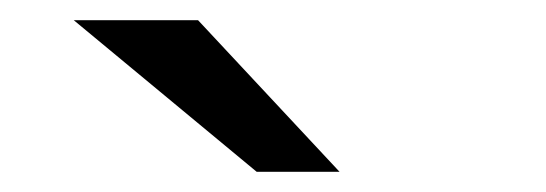

<svg xmlns="http://www.w3.org/2000/svg" viewBox="-20 -782 540 190"><path d="M316 -612H234L53 -762H176Z"/></svg>

Font: D2Coding ligature
Style: Regular
Weight: 400
Monospace: yes
Designer: Yong-Rak Park; Jeong-Hwan Yoon; Sang-Min Lee;
Foundry: NHN Corporation
Version: Version 1.3.2; Build 20180524